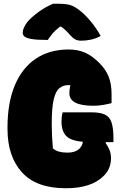

<svg xmlns="http://www.w3.org/2000/svg" viewBox="-20 -984 640 1024"><path d="M314 -385H467Q514 -385 539.5 -373Q565 -361 575 -330.5Q585 -300 585 -245V-226H544V-220Q557 -203 564.5 -183Q572 -163 572 -141Q572 -83 532 -45Q467 20 331 20Q174 20 97 -65Q20 -150 20 -296V-304Q20 -436 59 -529Q98 -622 171 -671Q244 -720 345 -720Q395 -720 433 -703.5Q471 -687 510 -648Q544 -614 559.5 -575Q575 -536 575 -481V-434Q556 -429 531 -424.5Q506 -420 477 -420Q350 -420 350 -487Q350 -495 351 -504.5Q352 -514 355 -530Q350 -530 343 -530Q317 -530 297 -514Q277 -498 266.5 -454Q256 -410 256 -326V-318Q256 -261 262 -193Q286 -170 340 -170Q376 -170 397 -185.5Q418 -201 422 -228Q358 -233 333 -259Q308 -285 308 -336Q308 -363 314 -385ZM263 -964H292Q328 -964 351.5 -958Q375 -952 403 -930Q432 -908 463 -871Q494 -834 517 -792Q490 -778 464.5 -772.5Q439 -767 413 -767Q393 -767 380 -774.5Q367 -782 352 -799Q343 -810 332.5 -820Q322 -830 306 -842H300Q274 -822 259 -803.5Q244 -785 235 -771H229Q176 -771 148 -776Q120 -781 110.5 -789.5Q101 -798 101 -808Q101 -834 126 -867Q148 -893 186 -920.5Q224 -948 263 -964Z"/></svg>

Font: Recursive Mn Csl St XBk
Style: Regular
Weight: 1000
Monospace: yes
Version: Version 1.079;hotconv 1.0.112;makeotfexe 2.5.65598; ttfautoh